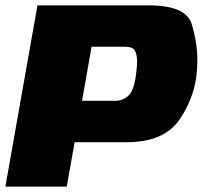

<svg xmlns="http://www.w3.org/2000/svg" viewBox="-57 -695 755 715"><path d="M82.5 -675H496.5Q636 -675 657 -605Q678 -535 678 -472Q678 -455.5 677 -439.5Q671.5 -339.5 613.5 -252.5Q555.5 -165.5 416 -165.5H221L191.5 0H-37ZM370.5 -319.5Q403.5 -319.5 423.8 -341.5Q444 -363.5 450.5 -425.5Q453.5 -449.5 453.5 -466.5Q453.5 -489.5 446.2 -505.2Q439 -521 406 -521H284L248.5 -319.5Z"/></svg>

Font: Rudi
Style: Regular
Weight: 400
Italic angle: -10°
Designer: Tyler Finck
Foundry: Etcetera Type Company
Version: Version 1.111; ttfautohint (v1.8.4)